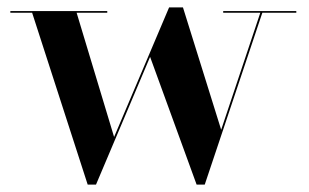

<svg xmlns="http://www.w3.org/2000/svg" viewBox="-20 -490 838 520"><path d="M289 -119 187.5 -455.5H270.5V-460H8V-455.5H67L217.5 10H240L386.5 -336L512.5 10H534.5L690.5 -455.5H782.5V-460H584.5V-455.5H685L579 -138.5L475.5 -470H438Z"/></svg>

Font: Bodoni* 36pt Medium
Style: Regular
Weight: 500
Version: Version 2.3